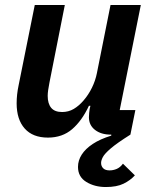

<svg xmlns="http://www.w3.org/2000/svg" viewBox="-20 -542 616 773"><path d="M120 -522H241L179 -209Q176 -194 174 -180Q172 -166 172 -156Q172 -125 186 -108Q200 -91 230 -91Q256 -91 277 -103.5Q298 -116 316 -137Q336 -160 350 -188.5Q364 -217 370 -247L425 -522H547L462 -99H525L505 0Q451 34 426 55.5Q401 77 394 90.5Q387 104 387 114Q387 127 395.5 135.5Q404 144 421 144Q436 144 450 138Q464 132 475 117L523 164Q505 184 477.5 197.5Q450 211 406 211Q361 211 327.5 190.5Q294 170 294 130Q294 104 309 80.5Q324 57 353.5 37.5Q383 18 428 4V0H426Q387 0 362.5 -19Q338 -38 338 -70Q338 -78 339 -87.5Q340 -97 341 -103L344 -116H338Q310 -56 270.5 -22Q231 12 173 12Q112 12 79.5 -24.5Q47 -61 47 -126Q47 -144 49 -162Q51 -180 55 -199Z"/></svg>

Font: IBM Plex Sans SemiBold
Style: Italic
Weight: 600
Italic angle: -11.31°
Designer: Mike Abbink, Paul van der Laan, Pieter van Rosmalen
Foundry: Bold Monday
Version: Version 3.201